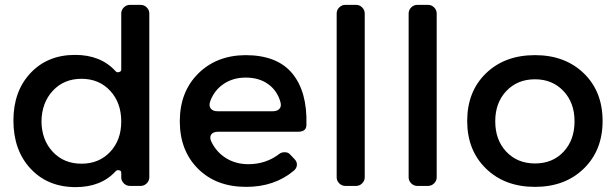

<svg xmlns="http://www.w3.org/2000/svg" viewBox="-20 -762 2525 787"><path d="M557 -742Q571 -742 581.5 -731.5Q592 -721 592 -707V-35Q592 -21 581.5 -10.5Q571 0 557 0H512Q498 0 487.5 -10.5Q477 -21 477 -35V-55Q477 -62 468.5 -64Q460 -66 455 -61Q395 5 290 5Q176 5 105.5 -70.5Q35 -146 35 -268Q35 -388 105 -462.5Q175 -537 288 -537Q393 -537 454 -470Q459 -464 468 -466.5Q477 -469 477 -477V-707Q477 -721 487.5 -731.5Q498 -742 512 -742ZM477 -264Q477 -341 431.5 -390Q386 -439 314 -439Q242 -439 196.5 -390Q151 -341 150 -264Q151 -188 196.5 -139.5Q242 -91 314 -91Q386 -91 431.5 -139.5Q477 -188 477 -264Z M986 -536Q1116 -536 1178 -461Q1240 -386 1236 -250Q1236 -222 1202 -222H875Q854 -222 846 -211Q838 -200 846 -182Q867 -138 907 -113.5Q947 -89 998 -89Q1071 -89 1126 -132Q1134 -138 1147 -138Q1160 -138 1167 -131L1187 -110Q1198 -99 1197 -85.5Q1196 -72 1184 -62Q1105 4 989 4Q866 4 791.5 -70.5Q717 -145 717 -265Q717 -385 792 -460Q867 -535 986 -536ZM842 -348Q835 -329 843.5 -317.5Q852 -306 872 -306H1098Q1116 -306 1125 -315.5Q1134 -325 1130 -342Q1117 -390 1079.5 -417Q1042 -444 987 -444Q936 -444 897.5 -418.5Q859 -393 842 -348Z M1475 -35Q1475 -21 1464.5 -10.5Q1454 0 1440 0H1395Q1381 0 1370.5 -10.5Q1360 -21 1360 -35V-707Q1360 -721 1370.5 -731.5Q1381 -742 1395 -742H1440Q1454 -742 1464.5 -731.5Q1475 -721 1475 -707Z M1770 -35Q1770 -21 1759.5 -10.5Q1749 0 1735 0H1690Q1676 0 1665.5 -10.5Q1655 -21 1655 -35V-707Q1655 -721 1665.5 -731.5Q1676 -742 1690 -742H1735Q1749 -742 1759.5 -731.5Q1770 -721 1770 -707Z M2173 -536Q2296 -536 2373 -461.5Q2450 -387 2450 -266Q2450 -146 2373 -71Q2296 4 2173 4Q2049 4 1972 -71Q1895 -146 1895 -266Q1895 -387 1972 -461.5Q2049 -536 2173 -536ZM2173 -437Q2101 -437 2055.5 -389Q2010 -341 2010 -265Q2010 -188 2055.5 -140Q2101 -92 2173 -92Q2245 -92 2290 -140Q2335 -188 2335 -265Q2335 -341 2289.5 -389Q2244 -437 2173 -437Z"/></svg>

Font: Trueno
Style: Round
Weight: 400
Designer: Julieta Ulanovsky, Jasper
Foundry: Julieta Ulanovsky, Cannot Into Space Fonts
Version: Version 3.001